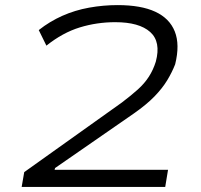

<svg xmlns="http://www.w3.org/2000/svg" viewBox="-20 -733 788 753"><path d="M65 0 75 -58 458 -331Q495 -359 521 -382.5Q547 -406 564 -432.5Q581 -459 591 -491Q612 -569 569 -607.5Q526 -646 432 -646Q360 -646 293 -625.5Q226 -605 162 -554L132 -615Q175 -649 224.5 -671Q274 -693 329.5 -703Q385 -713 441 -713Q533 -713 589 -687Q645 -661 665.5 -609.5Q686 -558 667 -481Q655 -450 636 -418.5Q617 -387 586 -355Q555 -323 505 -288L196 -74L194 -67H639L628 0Z"/></svg>

Font: Nunito Sans 7pt Expanded Light
Style: Italic
Weight: 300
Width: 7
Italic angle: -9°
Designer: Vernon Adams
Foundry: Vernon Adams
Version: Version 3.101;gftools[0.9.27]